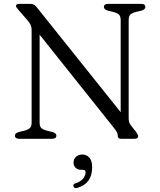

<svg xmlns="http://www.w3.org/2000/svg" viewBox="-20 -720 828 996"><path d="M272.5 -16.5Q272.5 0 250 0H80Q57.5 0 57.5 -16.5Q57.5 -29 77 -35L106 -42Q127 -47.5 135.5 -56.2Q144 -65 144 -84V-564.5Q144 -580.5 138.5 -591.5Q133 -602.5 119.5 -618.5L75 -669.5Q63 -682.5 63 -689Q63 -700 79.5 -700H136Q146.5 -700 154.5 -696.5Q162.5 -693 171 -682L606 -138V-616Q606 -635 597.5 -643.8Q589 -652.5 567.5 -658L538.5 -665Q519 -671.5 519 -683.5Q519 -700 541.5 -700H711.5Q734 -700 734 -683.5Q734 -671 714.5 -665L685 -658Q664 -652.5 655.8 -643.8Q647.5 -635 647.5 -616V-105Q647.5 -93 650.5 -85Q653.5 -77 659.5 -69L686 -35.5Q696.5 -21 696.5 -13.5Q696.5 0 678.5 0H608Q591 0 591 -14.5Q591 -24.5 587.5 -32.2Q584 -40 571 -56.5L185.5 -540V-84Q185.5 -65 194 -56.2Q202.5 -47.5 224 -42L253 -35Q272.5 -29 272.5 -16.5ZM401.5 161Q382 161 371.8 150Q361.5 139 361.5 123Q361.5 105 374.5 93.2Q387.5 81.5 407 81.5Q428.5 81.5 443.2 97.2Q458 113 458 148Q458 232.5 381 254.5Q365 259 361 247Q357 235 372.5 230.5Q398 222.5 411 206.5Q424 190.5 424 173.5Q424 161 411 161Z"/></svg>

Font: Fraunces 9pt S050 Light
Style: Regular
Weight: 300
Version: Version 1.000; ttfautohint (v1.8.3)